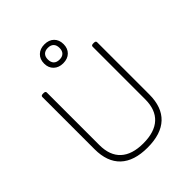

<svg xmlns="http://www.w3.org/2000/svg" viewBox="-250 -1061 1212 1212"><g transform="rotate(-45 356.0 -455.0)"><path d="M356 6Q236 6 174 -52.5Q112 -111 112 -224V-690Q112 -696 116 -699Q120 -702 128 -702H136Q144 -702 148 -699Q152 -696 152 -690V-221Q152 -128 204 -80Q256 -32 356 -32Q457 -32 509 -80Q561 -128 561 -221V-690Q561 -696 565 -699Q569 -702 577 -702H585Q593 -702 597 -699Q601 -696 601 -690V-224Q601 -111 539 -52.5Q477 6 356 6ZM356 -747Q317 -747 293 -770Q269 -793 269 -831Q269 -870 293 -893Q317 -916 356 -916Q396 -916 419.5 -893Q443 -870 443 -831Q443 -793 419.5 -770Q396 -747 356 -747ZM356 -780Q381 -780 394.5 -793.5Q408 -807 408 -832Q408 -858 394.5 -871.5Q381 -885 356 -885Q331 -885 317.5 -871.5Q304 -858 304 -833Q304 -807 317.5 -793.5Q331 -780 356 -780Z"/></g></svg>

Font: Asap Thin
Style: Regular
Weight: 250
Designer: Pablo Cosgaya
Foundry: Omnibus-Type
Version: Version 3.001